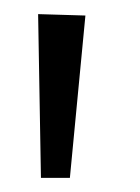

<svg xmlns="http://www.w3.org/2000/svg" viewBox="-20 -770 198 272"><path d="M38 -518 34 -750 101 -748 79 -518Z"/></svg>

Font: Arsenal SC
Style: Regular
Weight: 400
Designer: Andrij Shevchenko
Foundry: Stairsfor
Version: Version 2.001; ttfautohint (v1.8.4.7-5d5b)